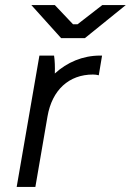

<svg xmlns="http://www.w3.org/2000/svg" viewBox="-20 -740 518 760"><path d="M46 0H120L168 -279C186 -384 253 -445 348 -445C356 -445 364 -444 371 -442L384 -520H376C307 -520 245 -493 197 -449C198 -474 197 -501 194 -520H136ZM222 -589H316L478 -720H385L287 -644H269L197 -720H104Z"/></svg>

Font: Fixel Display
Style: Italic
Weight: 400
Italic angle: -10°
Designer: AlfaBravo + MacPaw
Foundry: Kyrylo Tkachov, Marchela Mozhyna, Serhii Makarenko, Maria Weinstein, Zakhar Kryvoshyya
Version: Version 1.210;Glyphs 3.2 (3217)